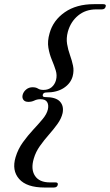

<svg xmlns="http://www.w3.org/2000/svg" viewBox="-20 -760 516 900"><path d="M180.5 -316Q178 -305 191.5 -305Q241.5 -305 260.8 -284.2Q280 -263.5 273.5 -230Q267.5 -204 249.5 -179Q231.5 -154 209 -128.5Q186.5 -103 167 -75.5Q147.5 -48 138.5 -17Q123.5 33 143.8 64Q164 95 214 95H240Q254 95 250.5 107.5Q247 119 232.5 119H189Q105 119 69.8 79Q34.5 39 53 -23Q64.5 -61.5 87.5 -93.2Q110.5 -125 135.5 -151.8Q160.5 -178.5 180 -202Q199.5 -225.5 204.5 -247.5Q209 -268.5 200.8 -281.8Q192.5 -295 170 -295Q154 -295 141.2 -288.8Q128.5 -282.5 113 -282.5Q96 -282.5 89.2 -292.8Q82.5 -303 86.5 -316.5Q90.5 -330.5 103 -340.8Q115.5 -351 132.5 -351Q148.5 -351 158 -344.8Q167.5 -338.5 184 -338.5Q207 -338.5 222 -351.2Q237 -364 242.5 -384.5Q248.5 -407 241.2 -430.2Q234 -453.5 223 -479.5Q212 -505.5 206.8 -536.2Q201.5 -567 212.5 -604.5Q229 -664.5 283.5 -702.5Q338 -740.5 420.5 -740.5H464Q479.5 -740.5 475 -728Q471.5 -716 457 -716H431Q381 -716 346 -687Q311 -658 298 -611Q290 -580.5 294.5 -553.8Q299 -527 308 -502Q317 -477 322.2 -452.5Q327.5 -428 320.5 -402Q311 -368.5 278.8 -347.5Q246.5 -326.5 197 -326.5Q183.5 -326.5 180.5 -316Z"/></svg>

Font: Fraunces 72pt
Style: Italic
Weight: 400
Italic angle: -16°
Version: Version 1.000;[b76b70a41]